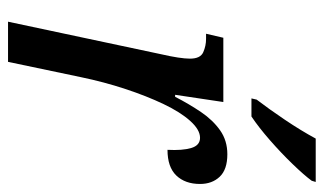

<svg xmlns="http://www.w3.org/2000/svg" viewBox="-184 -622 806 478"><g transform="rotate(90 219.0 -383.0)"><path d="M115 -381Q126 -429 126 -453Q126 -479 110 -486Q94 -493 77 -493H64L74 -536H234L216 -416H221Q239 -451 259 -480.5Q279 -510 304.5 -528Q330 -546 364 -546Q402 -546 420 -527Q438 -508 438 -478Q438 -441 417 -419Q396 -397 353 -397Q355 -434 348.5 -456Q342 -478 323 -478Q303 -478 281 -453.5Q259 -429 239 -387Q219 -345 201.5 -292Q184 -239 172 -181L134 0H34ZM225 -606 228 -619Q251 -649 278 -689Q305 -729 325 -766H433L430 -756Q416 -737 388.5 -708.5Q361 -680 329 -652Q297 -624 270 -606Z"/></g></svg>

Font: Noto Serif ExtraCondensed Medium
Style: Italic
Weight: 500
Width: 2
Italic angle: -12°
Designer: Monotype Design Team
Foundry: Monotype Imaging Inc.
Version: Version 2.013; ttfautohint (v1.8.4.7-5d5b)